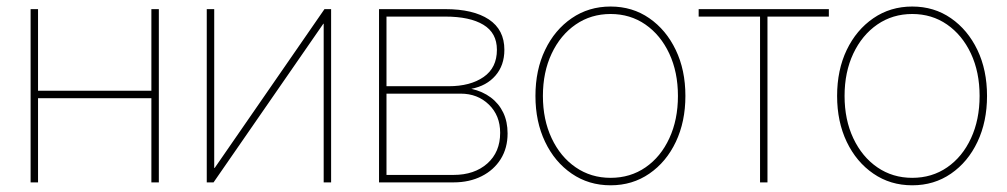

<svg xmlns="http://www.w3.org/2000/svg" viewBox="-20 -550 3036 579"><path d="M447.3 -276.4V-253.9H86.9V-276.4ZM94.7 -522.5V0H72.3V-522.5ZM459 -522.5V0H436.5V-522.5Z M978.5 0H956.1V-478.5H955.1L624 0H603.5V-522.5H626V-43.5H627.4L958.5 -522.5H978.5Z M1123 0V-522.5H1322.3Q1407.2 -522.5 1454.1 -491.5Q1501 -460.4 1501 -399.9Q1501 -353 1474.1 -322Q1447.3 -291 1401.4 -282.2Q1435.5 -274.4 1460 -256.1Q1484.4 -237.8 1497.6 -210.4Q1510.7 -183.1 1510.7 -147.5Q1510.7 -103.5 1490 -70.3Q1469.2 -37.1 1432.4 -18.6Q1395.5 0 1347.7 0ZM1145.5 -22.5H1347.7Q1410.6 -22.5 1449.5 -56.9Q1488.3 -91.3 1488.3 -149.4Q1488.3 -201.7 1454.3 -234.6Q1420.4 -267.6 1369.1 -267.6H1145.5ZM1145.5 -290H1333Q1398.4 -290 1438.5 -317.9Q1478.5 -345.7 1478.5 -399.9Q1478.5 -450.7 1437.7 -475.3Q1397 -500 1322.3 -500H1145.5Z M1821.3 8.8Q1755.4 8.8 1704.1 -26.4Q1652.8 -61.5 1623.8 -122.3Q1594.7 -183.1 1594.7 -260.7Q1594.7 -338.9 1623.8 -399.4Q1652.8 -460 1704.1 -495.1Q1755.4 -530.3 1821.3 -530.3Q1887.2 -530.3 1938 -495.1Q1988.8 -460 2017.8 -399.4Q2046.9 -338.9 2046.9 -260.7Q2046.9 -183.1 2018.1 -122.3Q1989.3 -61.5 1938.2 -26.4Q1887.2 8.8 1821.3 8.8ZM1821.3 -13.7Q1880.9 -13.7 1926.8 -45.4Q1972.7 -77.1 1998.5 -133.1Q2024.4 -189 2024.4 -260.7Q2024.4 -332.5 1998.3 -388.4Q1972.2 -444.3 1926.3 -476.1Q1880.4 -507.8 1821.3 -507.8Q1762.2 -507.8 1716.1 -476.1Q1669.9 -444.3 1643.6 -388.4Q1617.2 -332.5 1617.2 -260.7Q1617.2 -189 1643.6 -133.1Q1669.9 -77.1 1716.1 -45.4Q1762.2 -13.7 1821.3 -13.7Z M2272 0V-500H2086.9V-522.5H2479.5V-500H2294.4V0Z M2731 8.8Q2665 8.8 2613.8 -26.4Q2562.5 -61.5 2533.4 -122.3Q2504.4 -183.1 2504.4 -260.7Q2504.4 -338.9 2533.4 -399.4Q2562.5 -460 2613.8 -495.1Q2665 -530.3 2731 -530.3Q2796.9 -530.3 2847.7 -495.1Q2898.4 -460 2927.5 -399.4Q2956.5 -338.9 2956.5 -260.7Q2956.5 -183.1 2927.7 -122.3Q2898.9 -61.5 2847.9 -26.4Q2796.9 8.8 2731 8.8ZM2731 -13.7Q2790.5 -13.7 2836.4 -45.4Q2882.3 -77.1 2908.2 -133.1Q2934.1 -189 2934.1 -260.7Q2934.1 -332.5 2908 -388.4Q2881.8 -444.3 2835.9 -476.1Q2790 -507.8 2731 -507.8Q2671.9 -507.8 2625.7 -476.1Q2579.6 -444.3 2553.2 -388.4Q2526.9 -332.5 2526.9 -260.7Q2526.9 -189 2553.2 -133.1Q2579.6 -77.1 2625.7 -45.4Q2671.9 -13.7 2731 -13.7Z"/></svg>

Font: Inter 28pt Thin
Style: Regular
Weight: 250
Designer: Rasmus Andersson
Foundry: rsms
Version: Version 4.001;git-66647c0bb